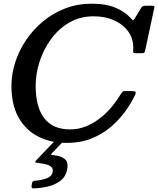

<svg xmlns="http://www.w3.org/2000/svg" viewBox="-20 -782 877 1066"><path d="M730.5 -255.5Q708.5 -209.5 674.8 -162.8Q641 -116 594.2 -76.5Q547.5 -37 487 -12.8Q426.5 11.5 350.5 11.5Q262 11.5 192.8 -23.5Q123.5 -58.5 83.5 -129Q43.5 -199.5 43.5 -305.5Q43.5 -370.5 64.5 -435.8Q85.5 -501 124.8 -559.5Q164 -618 219 -663.5Q274 -709 342.2 -735.2Q410.5 -761.5 489 -761.5Q570 -761.5 623 -738.5Q676 -715.5 708 -679Q716.5 -670 718.5 -669Q720.5 -668 728 -679.5L765 -740.5Q772 -750 786.5 -750H825.5Q834.5 -750 836.2 -747.8Q838 -745.5 836.5 -738L786.5 -504.5Q784.5 -493.5 781.2 -490Q778 -486.5 765 -486.5H735.5Q723 -486.5 720.8 -489.8Q718.5 -493 719.5 -503Q723.5 -559 695.8 -601.2Q668 -643.5 616.8 -667.5Q565.5 -691.5 500 -691.5Q424 -691.5 364.2 -656.5Q304.5 -621.5 263 -564.5Q221.5 -507.5 199.8 -439.8Q178 -372 178 -306.5Q178 -187 226 -125.2Q274 -63.5 369.5 -63.5Q417 -63.5 459.8 -81.5Q502.5 -99.5 538.8 -128.5Q575 -157.5 603.2 -192.2Q631.5 -227 651 -260Q655 -267 659.8 -271.8Q664.5 -276.5 675.5 -276.5H709Q728.5 -276.5 732.2 -272Q736 -267.5 730.5 -255.5ZM155.5 249.5 157.5 235Q159.5 227 163.8 224.5Q168 222 175.5 221.5Q206.5 219.5 236.8 209Q267 198.5 272 174.5Q276 155 264.8 144.8Q253.5 134.5 233.2 129.8Q213 125 191 123Q177 121.5 175.8 118.5Q174.5 115.5 180.5 108.5L279 5.5Q283.5 0.5 295 0.5H312.5Q333 0.5 324 10.5L270.5 66.5Q262 75.5 263 77Q264 78.5 277 79.5Q318.5 83 340 101.2Q361.5 119.5 352.5 161.5Q344 200.5 314.5 222.5Q285 244.5 245 253.8Q205 263 166 264Q152.5 264.5 155.5 249.5Z"/></svg>

Font: Besley* Medium
Style: Italic
Weight: 500
Italic angle: -13°
Designer: Owen Earl
Foundry: indestructible type*
Version: Version 3.000; ttfautohint (v1.8.3)